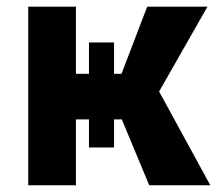

<svg xmlns="http://www.w3.org/2000/svg" viewBox="-20 -548 642 568"><path d="M593.8 -528.3 450.7 -277.3 602.1 0H421.4L340.3 -194.8H317.4V-111.8H243.2V-194.8H204.6V0H63.5V-528.3H204.6V-329.6H243.2V-422.4H317.4V-329.6H339.4L415.5 -528.3Z"/></svg>

Font: Roboto-o
Style: o-Bold
Weight: 700
Designer: Google
Version: Version 2.134; 2016; ttfautohint (v1.6)